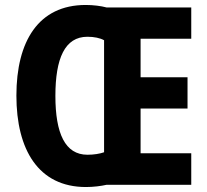

<svg xmlns="http://www.w3.org/2000/svg" viewBox="-20 -744 835 773"><path d="M325 -724C135 -724 46 -578 46 -359C46 -141 135 9 326 9C356 9 387 5 409 0H750V-127H546V-307H735V-433H546V-588H750V-714H409C387 -720 355 -724 325 -724ZM332 -596C359 -596 383 -591 399 -582V-131C382 -125 358 -121 332 -121C242 -121 203 -207 203 -358C203 -509 241 -596 332 -596Z"/></svg>

Font: Noto Sans Bengali Condensed
Style: Bold
Weight: 700
Width: 3
Designer: Joana Ranito - Universal Thirst; Jelle Bosma - Monotype Design Team
Foundry: Universal Thirst ehf.
Version: Version 3.000